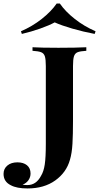

<svg xmlns="http://www.w3.org/2000/svg" viewBox="-155 -874 558 1081"><path d="M331 -588Q297 -586 282 -580Q267 -574 261.5 -557Q256 -540 256 -502V-236V-191Q256 -118 253 -65Q250 -12 239 25Q219 97 156 142Q93 187 0 187Q-61 187 -94 169Q-135 149 -135 105Q-135 76 -113.5 58Q-92 40 -57 40Q-23 40 -3 56.5Q17 73 17 103Q17 123 5.5 140Q-6 157 -28 166Q-14 168 -1 168Q49 168 76 116Q91 92 97 52Q103 12 103 -65V-502Q103 -540 97.5 -557Q92 -574 76.5 -580Q61 -586 28 -588V-608Q76 -605 174 -605Q275 -605 331 -608ZM383 -698 378 -683Q314 -695 252 -713Q190 -731 153 -748Q122 -731 71 -713Q20 -695 -32 -683L-37 -698Q26 -725 79.5 -767Q133 -809 164 -854H182Q213 -809 266.5 -767Q320 -725 383 -698Z"/></svg>

Font: Playfair Display SC
Style: Bold
Weight: 700
Designer: Claus Eggers Sørensen
Foundry: Claus Eggers Sørensen
Version: Version 1.200; ttfautohint (v1.6)